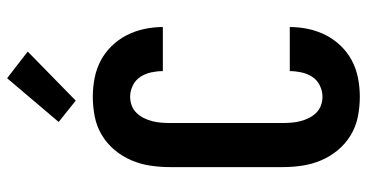

<svg xmlns="http://www.w3.org/2000/svg" viewBox="-266 -758 1032 540"><g transform="rotate(-90 250.0 -488.0)"><path d="M248 8Q220 8 192 2.5Q164 -3 140 -17.5Q116 -32 98 -53.5Q80 -75 69 -101Q58 -127 54 -154.5Q50 -182 50 -210V-525Q50 -553 54 -580.5Q58 -608 69 -634Q80 -660 98 -681.5Q116 -703 140 -717.5Q164 -732 192 -737.5Q220 -743 248 -743Q274 -743 300 -738Q326 -733 349 -721Q372 -709 390.5 -690Q409 -671 421 -647.5Q433 -624 438.5 -598Q444 -572 444 -546H320Q320 -562 316.5 -578.5Q313 -595 304 -609Q295 -623 279.5 -630.5Q264 -638 248 -638Q235 -638 223 -633.5Q211 -629 202 -619.5Q193 -610 187.5 -598.5Q182 -587 179 -575Q176 -563 175 -550Q174 -537 174 -525V-210Q174 -198 175 -185Q176 -172 179 -160Q182 -148 187.5 -136.5Q193 -125 202 -115.5Q211 -106 223 -101.5Q235 -97 248 -97Q264 -97 279.5 -104.5Q295 -112 304 -126Q313 -140 316.5 -156.5Q320 -173 320 -189H444Q444 -163 438.5 -137Q433 -111 421 -87.5Q409 -64 390.5 -45Q372 -26 349 -14Q326 -2 300 3Q274 8 248 8ZM237 -791 177 -839 300 -984 375 -926Z"/></g></svg>

Font: Iosevka Curly Extrabold
Style: Regular
Weight: 800
Monospace: yes
Designer: Belleve Invis
Foundry: Belleve Invis
Version: Version 22.1.2; ttfautohint (v1.8.4)